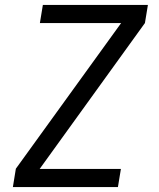

<svg xmlns="http://www.w3.org/2000/svg" viewBox="-20 -755 640 775"><path d="M32 0 44 -74 469 -662H141L153 -735H577L565 -662L140 -73H468L456 0Z"/></svg>

Font: Iosevka Extended Oblique
Style: Regular
Weight: 400
Width: 7
Italic angle: -9°
Monospace: yes
Designer: Belleve Invis
Foundry: Belleve Invis
Version: Version 32.0.1; ttfautohint (v1.8.4)